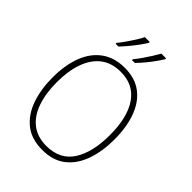

<svg xmlns="http://www.w3.org/2000/svg" viewBox="-270 -1076 1211 1211"><g transform="rotate(45 335.5 -470.5)"><path d="M612 -358Q612 -254 583 -170.5Q554 -87 493 -38.5Q432 10 336 10Q239 10 178 -39Q117 -88 88 -171.5Q59 -255 59 -359Q59 -472 91 -554Q123 -636 185.5 -680.5Q248 -725 339 -725Q430 -725 490.5 -679.5Q551 -634 581.5 -551.5Q612 -469 612 -358ZM99 -359Q99 -258 125 -183Q151 -108 204 -67Q257 -26 336 -26Q457 -26 514.5 -115Q572 -204 572 -358Q572 -516 512.5 -602.5Q453 -689 339 -689Q258 -689 205 -648Q152 -607 125.5 -532.5Q99 -458 99 -359ZM480 -943Q468 -923 448 -895Q428 -867 404.5 -839Q381 -811 361 -791H336V-799Q353 -819 372.5 -847Q392 -875 409.5 -903Q427 -931 438 -951H480ZM334 -943Q322 -923 302 -895.5Q282 -868 258.5 -840Q235 -812 215 -791H190V-799Q207 -819 226.5 -847Q246 -875 263.5 -902.5Q281 -930 291 -951H334Z"/></g></svg>

Font: Noto Sans Arabic UI SmCn XLt
Style: Regular
Weight: 200
Width: 4
Designer: Monotype Design Team, Nadine Chahine and Nizar Qandah
Foundry: Monotype Imaging Inc.
Version: Version 2.010; ttfautohint (v1.8.4.7-5d5b)